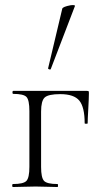

<svg xmlns="http://www.w3.org/2000/svg" viewBox="-20 -751 412 771"><path d="M184 -474Q184 -472 181 -472Q178 -472 175.5 -473.5Q173 -475 173 -476L230 -716Q232 -724 264 -730Q282 -732 281 -727ZM329 -386Q335 -386 336 -384.5Q337 -383 337 -377Q337 -358 334.5 -314Q332 -270 332 -256Q332 -254 326 -254Q320 -254 320 -256Q320 -321 298.5 -347Q277 -373 222 -373Q174 -373 159.5 -359.5Q145 -346 145 -303V-81Q145 -37 157 -24.5Q169 -12 211 -12Q213 -12 213 -6Q213 0 211 0Q199 0 169 -1Q139 -2 123 -2Q106 -2 74.5 -1Q43 0 32 0Q29 0 29 -6Q29 -12 32 -12Q74 -12 86 -24.5Q98 -37 98 -81V-305Q98 -349 86.5 -361.5Q75 -374 33 -374Q30 -374 30 -380Q30 -386 33 -386Z"/></svg>

Font: t
Style: Regular
Weight: 300
Designer: Christian Thalmann (Catharsis Fonts)
Version: Version 1.000;PS 002.000;hotconv 1.0.88;makeotf.lib2.5.64775